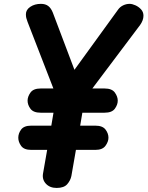

<svg xmlns="http://www.w3.org/2000/svg" viewBox="-20 -948 746 971"><path d="M266.5 2.5Q232 2.5 212.2 -18.8Q192.5 -40 197.5 -70L218.5 -190H137.5Q101.5 -190 87 -210Q72.5 -230 72.5 -251.5Q72.5 -273.5 87 -293Q101.5 -312.5 137.5 -312.5H239.5L250.5 -378H185.5Q149 -378 134.2 -397.8Q119.5 -417.5 119.5 -439Q119.5 -459.5 134.2 -480Q149 -500.5 185.5 -500.5H250L119.5 -837Q115 -849 113 -857Q111 -865 111 -876Q111 -898.5 133.2 -913.5Q155.5 -928.5 187 -928.5Q209.5 -928.5 223.8 -917.8Q238 -907 247 -884.5L356.5 -595L576.5 -898.5Q586.5 -913 602.5 -920.8Q618.5 -928.5 635.5 -928.5Q648.5 -928.5 664.8 -921.2Q681 -914 693.2 -900.8Q705.5 -887.5 705.5 -868.5Q705.5 -845.5 688.5 -821.5L447 -500.5H509Q546 -500.5 560.8 -480Q575.5 -459.5 575.5 -439Q575.5 -418.5 560.8 -398.2Q546 -378 509 -378H396.5L385.5 -312.5H462.5Q498.5 -312.5 513.5 -293Q528.5 -273.5 528.5 -251.5Q528.5 -231.5 513.5 -210.8Q498.5 -190 462.5 -190H364L341 -58Q336.5 -35.5 320 -16.5Q303.5 2.5 266.5 2.5Z"/></svg>

Font: Edu AU VIC WA NT Hand
Style: Bold
Weight: 700
Version: Version 1.001